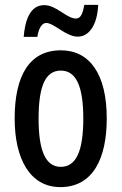

<svg xmlns="http://www.w3.org/2000/svg" viewBox="-20 -756 498 786"><path d="M77 -605H133C138 -642 153 -662 169 -662C201 -662 250 -606 298 -606C344 -606 378 -652 382 -736H325C319 -702 311 -680 291 -680C253 -680 211 -735 161 -735C101 -735 82 -668 77 -605ZM417 -271C417 -453 347 -550 229 -550C99 -550 40 -444 40 -271C40 -107 102 10 227 10C361 10 417 -108 417 -271ZM138 -270C138 -402 165 -467 229 -467C292 -467 321 -402 321 -271C321 -138 292 -73 229 -73C166 -73 138 -140 138 -270Z"/></svg>

Font: Noto Sans Hebrew ExtraCondensed Medium
Style: Regular
Weight: 500
Width: 2
Designer: Monotype Design Team
Foundry: Monotype Imaging Inc.
Version: Version 2.004